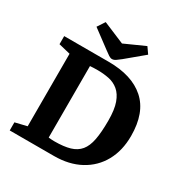

<svg xmlns="http://www.w3.org/2000/svg" viewBox="-191 -993 1093 1142"><g transform="rotate(30 356.0 -422.0)"><path d="M34.8 0V-55.7L114.9 -74.9V-572.9L34.8 -592.3V-648H340.2Q501 -648 588.8 -570Q676.6 -492 676.6 -331.8Q676.6 -231.9 635.2 -157.1Q593.7 -82.3 517.5 -41.1Q441.4 0 338.4 0ZM297.1 -76.7Q361.2 -76.7 403.2 -89Q445.1 -101.3 469.5 -130.9Q493.9 -160.4 503.8 -212.2Q513.7 -263.9 513.7 -342.9Q513.7 -419.3 497.3 -464.5Q480.9 -509.7 452.3 -533.4Q423.7 -557.1 386.7 -564.6Q349.6 -572.2 308.8 -572.2Q294.7 -572.2 281.6 -571.7Q268.5 -571.3 256.7 -570.3V-79.3Q264.3 -78.2 275.4 -77.5Q286.6 -76.7 297.1 -76.7ZM348.2 -671.6Q338.6 -671.6 325.5 -679.9Q312.4 -688.2 296.5 -700.6L173.3 -792.2L207.1 -843.6L354.4 -781.7L493.1 -844L522.6 -801.9L402.9 -702.2Q386.5 -688.9 373.7 -680.2Q360.9 -671.6 348.2 -671.6Z"/></g></svg>

Font: Faustina Light
Style: Regular
Weight: 300
Designer: Alfonso Garcia
Foundry: http://www.omnibus-type.com
Version: Version 1.200